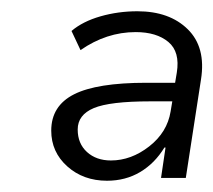

<svg xmlns="http://www.w3.org/2000/svg" viewBox="-20 -733 379 341"><path d="M170 -412Q128 -412 99.5 -437.5Q71 -463 71 -501Q71 -545 111.5 -565.5Q152 -586 240 -586H291L294 -604Q300 -641 279 -658.5Q258 -676 221 -676Q169 -676 123 -644L107 -678Q127 -695 158.5 -704Q190 -713 224 -713Q281 -713 313.5 -681Q346 -649 337 -592L310 -417H266L274 -471H272Q255 -443 229 -427.5Q203 -412 170 -412ZM177 -448Q213 -448 245 -473Q277 -498 283 -535L286 -553H247Q175 -553 146.5 -541Q118 -529 118 -503Q118 -478 134.5 -463Q151 -448 177 -448Z"/></svg>

Font: Nunito Sans Light
Style: Italic
Weight: 300
Italic angle: -9°
Designer: Vernon Adams
Foundry: Vernon Adams
Version: Version 3.006; ttfautohint (v1.8.3)